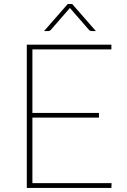

<svg xmlns="http://www.w3.org/2000/svg" viewBox="-20 -922 622 942"><path d="M111.5 0ZM526.5 -703V-679.5H139V-368H465.5V-345H139V-23.5H527.5L526.5 0H111.5V-703ZM450.5 -769.5H430.5Q427.5 -769.5 423.8 -770.5Q420 -771.5 416.5 -775.5L325.5 -880L323 -883.5L320.5 -880L229.5 -775.5Q226 -771.5 222.2 -770.5Q218.5 -769.5 215.5 -769.5H196L312.5 -902.5H334Z"/></svg>

Font: Lato Thin
Style: Regular
Weight: 200
Designer: Lukasz Dziedzic
Foundry: tyPoland Lukasz Dziedzic
Version: Version 2.007; 2014-02-27